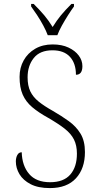

<svg xmlns="http://www.w3.org/2000/svg" viewBox="-20 -951 502 981"><path d="M235 10Q175 10 136.5 -10Q98 -30 79.5 -61Q61 -92 61 -126Q61 -145 68.5 -159Q76 -173 91 -173Q93 -104 129 -62Q165 -20 236 -20Q305 -20 339 -59Q373 -98 373 -166Q373 -208 358 -238Q343 -268 310.5 -293.5Q278 -319 226 -349Q177 -376 144.5 -403.5Q112 -431 96 -467.5Q80 -504 80 -558Q80 -605 101 -642.5Q122 -680 160 -702Q198 -724 249 -724Q296 -724 330 -708Q364 -692 382.5 -667Q401 -642 401 -613Q401 -569 368 -569Q368 -627 337.5 -660.5Q307 -694 248 -694Q184 -694 152.5 -654.5Q121 -615 121 -556Q121 -513 135 -484Q149 -455 177.5 -432Q206 -409 249 -385Q294 -359 331.5 -332Q369 -305 391.5 -268Q414 -231 414 -174Q414 -90 368 -40Q322 10 235 10ZM224 -771Q216 -793 201.5 -820Q187 -847 170 -873Q153 -899 139 -918V-931H152Q184 -899 206 -873Q228 -847 249 -813Q270 -847 291.5 -873Q313 -899 345 -931H358V-918Q344 -899 327.5 -873Q311 -847 296 -820Q281 -793 273 -771Z"/></svg>

Font: Noto Serif Georgian SemiCondensed ExtraLight
Style: Regular
Weight: 200
Width: 4
Designer: Monotype Design Team, Akaki Razmadze
Foundry: Google LLC
Version: Version 2.003; ttfautohint (v1.8.4.7-5d5b)